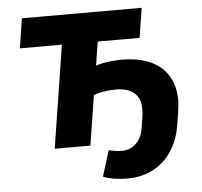

<svg xmlns="http://www.w3.org/2000/svg" viewBox="-59 -767 1072 1019"><g transform="rotate(-5 477.0 -257.0)"><path d="M580 191Q541 191 508 185.5Q475 180 450 170L493 32Q510 37 527 39.5Q544 42 565 42Q607 42 637.5 13Q668 -16 677 -68L686 -127Q699 -208 665 -246.5Q631 -285 560 -285Q543 -285 521 -283Q499 -281 478 -277Q457 -273 440 -266L398 0H208L294 -547H70L95 -705H733L708 -547H485L465 -420Q480 -426 503.5 -430.5Q527 -435 554 -437.5Q581 -440 605 -440Q677 -440 733 -420.5Q789 -401 825.5 -362.5Q862 -324 876 -266.5Q890 -209 877 -133L867 -71Q854 12 814 71Q774 130 714 160.5Q654 191 580 191Z"/></g></svg>

Font: Nunito Sans 8pt Black
Style: Italic
Weight: 900
Italic angle: -9°
Version: Version 3.101;gftools[0.9.27]